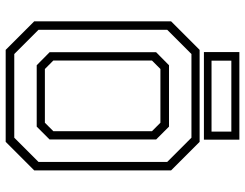

<svg xmlns="http://www.w3.org/2000/svg" viewBox="-116 -768 884 693"><g transform="rotate(90 326.5 -422.0)"><path d="M160.5 0 57.5 -103V-597L160.5 -700H492.5L595.5 -597V-103L492.5 0ZM229.5 -141.5H423.5L454 -172V-528L423.5 -558.5H229.5L199 -528V-172ZM175.5 -31H477.5L565 -118.5V-583L477.5 -670.5H175.5L88 -583V-118.5ZM216 -112 169 -158.5V-543L216 -589.5H437.5L484 -543V-158.5L437.5 -112ZM168.5 -715.5V-843.5H484.5V-715.5ZM199.5 -743H455.5V-814.5H199.5Z"/></g></svg>

Font: Tourney Thin Light
Style: Regular
Weight: 300
Version: Version 1.015